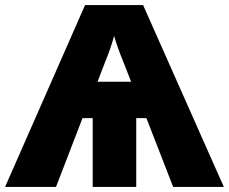

<svg xmlns="http://www.w3.org/2000/svg" viewBox="-25 -734 899 754"><path d="M537 -714H309L-5 0H195L299 -270H339V0H510V-270H550L655 0H854ZM423 -593C431 -565 446 -523 459 -492L490 -413H358L388 -491C401 -522 416 -565 423 -593Z"/></svg>

Font: Noto Sans UI Black
Style: Regular
Weight: 900
Designer: Monotype Design Team
Foundry: Monotype Imaging Inc.
Version: Version 1.901